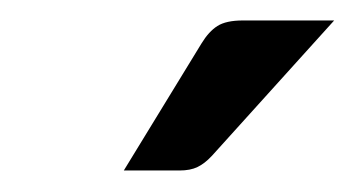

<svg xmlns="http://www.w3.org/2000/svg" viewBox="-20 -744 347 183"><path d="M298.5 -724.5 182 -595.5Q175 -588 168.2 -584.8Q161.5 -581.5 151 -581.5H98L172 -702.5Q179 -714 187.2 -719.2Q195.5 -724.5 211.5 -724.5Z"/></svg>

Font: LatoCHI
Style: Regular
Weight: 400
Designer: Lukasz Dziedzic
Foundry: tyPoland Lukasz Dziedzic
Version: Version 1.104